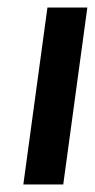

<svg xmlns="http://www.w3.org/2000/svg" viewBox="-20 -490 252 510"><path d="M212 -470H106L42 0H148Z"/></svg>

Font: Hussar Tani
Style: Kurs
Weight: 700
Foundry: Cannot Into Space Fonts
Version: Version 0.92